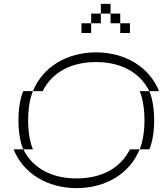

<svg xmlns="http://www.w3.org/2000/svg" viewBox="-20 -970 840 990"><path d="M750 -500H700C700 -500 725 -450 725 -350C725 -250 700 -200 700 -200H650C600 -100 500 -50 375 -50C250 -50 150 -100 100 -200H50C100 -75 225 0 375 0C525 0 650 -75 700 -200H750C750 -200 775 -250 775 -350C775 -450 750 -500 750 -500ZM75 -350C75 -250 100 -200 100 -200H150C150 -200 125 -250 125 -350C125 -450 150 -500 150 -500H100C100 -500 75 -450 75 -350ZM150 -500H200C250 -600 350 -650 475 -650C600 -650 700 -600 750 -500H800C750 -625 625 -700 475 -700C325 -700 200 -625 150 -500ZM400 -800H450V-850H400ZM450 -850H500V-900H450ZM500 -900H550V-950H500ZM550 -850H600V-900H550ZM600 -800H650V-850H600Z"/></svg>

Font: LS-VG5000 Light Shifted
Style: Regular
Weight: 400
Designer: Justin Bihan, 2021
Foundry: Justin Bihan, 2021
Version: Version 1.000;Glyphs 3.1.2 (3151)